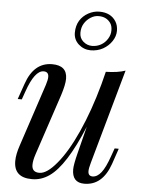

<svg xmlns="http://www.w3.org/2000/svg" viewBox="-56 -836 678 895"><g transform="rotate(5 283.5 -388.5)"><path d="M372.1 14.2Q314.9 14.2 314.9 -47.9Q314.9 -70.3 329.1 -126L360.8 -251.5Q283.2 -63.5 208 -11.7Q169.9 14.6 127 14.2Q42.5 14.2 42.5 -63Q42.5 -94.2 57.1 -137.2L153.8 -429.2Q161.6 -453.6 161.6 -466.8Q161.6 -491.2 138.2 -491.2Q96.2 -491.2 61 -389.2L47.9 -352.1H28.8L54.2 -424.8Q89.4 -527.8 174.8 -527.8Q245.1 -527.8 245.1 -465.8Q245.1 -438.5 229 -388.2L133.8 -102.1Q124 -72.8 124 -52.2Q124 -18.1 159.2 -18.1Q194.3 -18.1 240.2 -73.7Q287.1 -129.4 332 -229Q377 -328.6 411.6 -454.6L426.8 -514.2Q483.9 -515.6 518.1 -527.8L394 -85Q386.7 -59.6 386.7 -45.9Q386.7 -22.9 408.2 -22.9Q429.7 -23.4 448.2 -46.9Q466.8 -70.3 485.8 -125L499 -162.1H518.1L493.2 -88.9Q457 14.2 372.1 14.2ZM436 -709.5Q436 -730 426.8 -743.2Q407.7 -770 372.1 -770Q352.5 -770.5 334 -758.8Q315.4 -747.1 304.2 -728.5Q293 -710 293 -685.1Q293 -660.2 311 -644.5Q329.1 -628.9 352.1 -628.9Q375 -628.9 394 -639.6Q413.1 -650.4 424.8 -669.9Q436.5 -689 436 -709.5ZM404.8 -622.1Q378.9 -607.9 346.7 -607.9Q314.5 -608.4 290.5 -629.9Q267.1 -651.4 267.1 -683.6Q267.1 -715.8 281.7 -740.2Q296.4 -763.7 321.3 -777.3Q346.2 -791 373 -791Q399.9 -791 419.4 -781.2Q438.5 -771.5 450.2 -752.9Q461.9 -734.4 461.9 -709Q461.9 -683.6 446.3 -660.2Q430.7 -636.7 404.8 -622.1Z"/></g></svg>

Font: PlayfairDisplay-Italic
Style: Italic
Weight: 400
Italic angle: -14°
Designer: Claus Eggers Sørensen
Foundry: Claus Eggers Sørensen
Version: Version 1.002;PS 001.002;hotconv 1.0.70;makeotf.lib2.5.58329